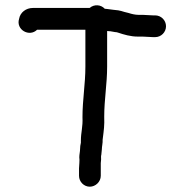

<svg xmlns="http://www.w3.org/2000/svg" viewBox="-20 -675 696 724"><path d="M291 -233C292.9 -196.4 285 -177 285 -144V-137C283 -128.3 282 -120.7 282 -114C282 -103.4 279 -92.7 279 -82C281.1 -71.4 278 -50.4 278 -40V-12C278 10.2 296.4 29 318.5 29C340.5 29 360 10.2 360 -12V-60C361.3 -70 361.7 -78 361 -84C361 -86.7 361.3 -89 362 -91L364 -111C364 -122.9 367.9 -136.4 367 -148C367 -150.7 367.3 -153.3 368 -156C371.4 -182.9 374.3 -202.7 373 -235C373 -300.8 384 -357.9 384 -424V-558C389.3 -557.3 393.7 -557 397 -557C403 -556.3 408.7 -555.3 414 -554C418 -554 421.7 -553.3 425 -552C447.2 -544.6 472.2 -537 500 -537H518C531.5 -537 544 -535 557 -535H565C587.5 -535 606 -553.5 606 -576C606 -598.5 587.5 -617 565 -617H557C544.2 -617 531.8 -619 518 -619H502C489.5 -619 474.9 -622.7 465 -626L449 -630C441 -632.7 433.3 -634.7 426 -636L408 -638C402 -638.7 394.3 -639.7 385 -641C381.7 -641 378.3 -641.3 375 -642C360.8 -657.6 335.6 -660.1 318 -645H104C78.3 -645 56.1 -628.3 52 -604C39.1 -562.8 90.9 -533.9 120 -563H302V-424C302 -357.8 291 -299.2 291 -233Z"/></svg>

Font: HoneyBee
Style: Bd
Weight: 700
Foundry: Cannot Into Space Fonts
Version: Version 0.89